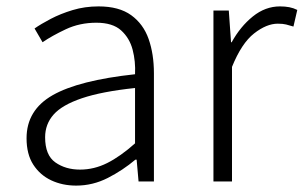

<svg xmlns="http://www.w3.org/2000/svg" viewBox="-20 -567 949 600"><path d="M218 13Q175 13 140 -3.5Q105 -20 84 -52.5Q63 -85 63 -135Q63 -223 144.5 -269.5Q226 -316 402 -335Q404 -375 394.5 -411.5Q385 -448 358.5 -472Q332 -496 281 -496Q229 -496 185.5 -475.5Q142 -455 113 -435L88 -478Q108 -492 138.5 -508Q169 -524 207 -535.5Q245 -547 288 -547Q352 -547 390 -519.5Q428 -492 444.5 -445Q461 -398 461 -338V0H413L407 -68H403Q364 -35 317 -11Q270 13 218 13ZM230 -37Q274 -37 315 -57.5Q356 -78 402 -119V-292Q298 -281 236 -260Q174 -239 147.5 -209Q121 -179 121 -138Q121 -82 153 -59.5Q185 -37 230 -37Z M647 0V-534H695L702 -435H704Q731 -484 770 -515.5Q809 -547 855 -547Q871 -547 884 -544.5Q897 -542 909 -536L897 -484Q884 -488 874 -490.5Q864 -493 848 -493Q813 -493 774 -462.5Q735 -432 705 -358V0Z"/></svg>

Font: Noto Sans SC Thin Light
Style: Regular
Weight: 300
Version: Version 2.004-H2;hotconv 1.0.118;makeotfexe 2.5.65603